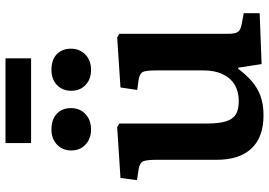

<svg xmlns="http://www.w3.org/2000/svg" viewBox="-160 -804 978 698"><g transform="rotate(-90 329.0 -455.0)"><path d="M259 14Q179 14 138 -30Q97 -74 97 -157V-378Q97 -411 91.5 -423.5Q86 -436 63 -440L23 -446L31 -506L216 -518L229 -510V-190Q229 -147 237 -122Q245 -97 262.5 -86.5Q280 -76 310 -76Q345 -76 370 -91Q395 -106 408.5 -135Q422 -164 422 -203V-378Q422 -413 416.5 -424.5Q411 -436 389 -440L351 -445L360 -506L542 -518L555 -510V-117Q555 -90 561.5 -80Q568 -70 587 -66L630 -58V0L445 7L432 -78H428Q406 -49 382.5 -28.5Q359 -8 329 3Q299 14 259 14ZM424 -613Q390 -613 369 -633Q348 -653 348 -685Q348 -717 369 -737Q390 -757 424 -757Q461 -757 481 -737.5Q501 -718 501 -686Q501 -654 479.5 -633.5Q458 -613 424 -613ZM207 -613Q174 -613 152.5 -633Q131 -653 131 -685Q131 -717 152.5 -737Q174 -757 207 -757Q244 -757 264.5 -737.5Q285 -718 285 -686Q285 -654 263.5 -633.5Q242 -613 207 -613ZM158 -831V-924H466V-831Z"/></g></svg>

Font: Literata 18pt SemiBold
Style: Regular
Weight: 600
Designer: Latin by Veronika Burian and Jose Scaglione. Greek by Irene Vlachou. Cyrillic by Vera Evstafieva.
Foundry: TypeTogether
Version: Version 3.103;gftools[0.9.29]